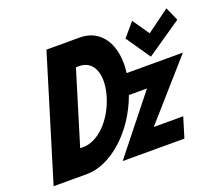

<svg xmlns="http://www.w3.org/2000/svg" viewBox="-133 -1018 1391 1211"><g transform="rotate(-20 562.5 -412.5)"><path d="M854.1 -811 776.7 -720 888.3 -558 1124.5 -720 1084.3 -811 931.4 -699ZM284.3 -825 32.1 0H257.3C414.7 0 594.5 -155.5 675.1 -378H796.4L495.7 0H909.9L951.2 -135H753.5L1086.7 -513H709C733.6 -699.4 650.3 -825 509.5 -825ZM271.5 -168 421 -657H442.1C544.2 -657 580.7 -550 538.5 -412C495.6 -274 394 -168 292.6 -168Z"/></g></svg>

Font: Hussar
Style: BdSuprConOblThree
Weight: 700
Foundry: Cannot Into Space Fonts
Version: Version 2.00